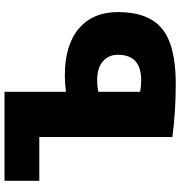

<svg xmlns="http://www.w3.org/2000/svg" viewBox="5 -775 780 830"><g transform="rotate(-90 395.0 -360.0)"><path d="M28.3 -580.1V-730.5H413.1V-464.8Q450.2 -469.7 483.4 -469.7Q615.2 -469.7 686.5 -409.2Q757.8 -348.6 757.8 -240.2Q757.8 -108.4 685.5 -49.3Q613.3 9.8 448.2 9.8Q326.2 9.8 217.8 -4.9V-580.1ZM413.1 -144.5Q437.5 -139.6 462.9 -139.6Q573.2 -139.6 573.2 -240.2Q573.2 -281.2 544.4 -305.7Q515.6 -330.1 462.9 -330.1Q437.5 -330.1 413.1 -325.2Z"/></g></svg>

Font: GenEi M Gothic v2 Black
Style: Regular
Weight: 900
Version: Version 2.0